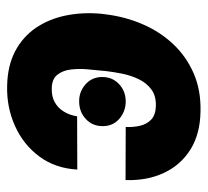

<svg xmlns="http://www.w3.org/2000/svg" viewBox="-42 -536 588 544"><g transform="rotate(90 252.0 -264.0)"><path d="M198.2 -258.3Q197.8 -287.6 217.5 -306.6Q237.3 -325.7 266.1 -326.2Q293.9 -326.7 315.4 -309.1Q336.9 -291.5 337.4 -262.2Q337.9 -232.9 317.9 -213.9Q297.9 -194.8 269 -194.3Q241.2 -193.4 220 -211.4Q198.7 -229.5 198.2 -258.3ZM224.1 9.8Q166.5 8.8 125.2 -12.9Q84 -34.7 58.8 -71.8Q33.7 -108.9 23.9 -156.5Q14.2 -204.1 19 -256.8L20.5 -268.6Q27.3 -324.7 48.6 -374Q69.8 -423.3 105 -460.7Q140.1 -498 188 -518.8Q235.8 -539.6 295.9 -538.1Q359.4 -537.1 403.3 -509.8Q447.3 -482.4 469.7 -434.8Q492.2 -387.2 490.2 -325.7L339.8 -326.2Q340.8 -347.2 336.4 -366.5Q332 -385.7 319.1 -398.2Q306.2 -410.6 281.2 -411.6Q252.4 -412.6 233.9 -399.2Q215.3 -385.7 204.6 -363.5Q193.8 -341.3 188.7 -315.9Q183.6 -290.5 181.2 -268.6L180.2 -257.3Q178.2 -240.2 176.3 -216.6Q174.3 -192.9 177 -170.4Q179.7 -147.9 191.7 -132.6Q203.6 -117.2 229.5 -116.7Q252.4 -115.7 269 -124.8Q285.6 -133.8 295.9 -150.4Q306.2 -167 309.6 -188.5L460.4 -189Q457 -126.5 423.3 -81.3Q389.6 -36.1 336.9 -12.5Q284.2 11.2 224.1 9.8Z"/></g></svg>

Font: Roboto Black
Style: Italic
Weight: 900
Italic angle: -12°
Designer: Christian Robertson
Foundry: Google
Version: Version 3.0; 2020